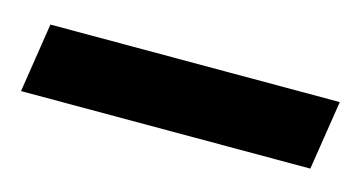

<svg xmlns="http://www.w3.org/2000/svg" viewBox="-29 -739 417 222"><g transform="rotate(15 179.5 -627.5)"><path d="M0 -585.8 12.9 -668.9H359.3L346.3 -585.8Z"/></g></svg>

Font: Faustina Light
Style: Regular
Weight: 300
Designer: Alfonso Garcia
Foundry: http://www.omnibus-type.com
Version: Version 1.200